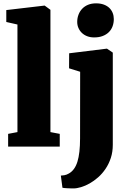

<svg xmlns="http://www.w3.org/2000/svg" viewBox="-20 -853 739 1117"><path d="M446.3 -435.5 381.8 -455.6 382.3 -543 600.1 -569.8H602.5L636.2 -546.9V-10.7Q636.2 30.8 624.8 65.7Q613.3 100.6 594.2 128.9Q575.2 157.2 551 178.5Q526.9 199.7 501.5 214.1Q476.1 228.5 451.4 235.8Q426.8 243.2 407.2 243.2Q400.4 243.2 390.9 242.9Q381.3 242.7 372.1 242.2Q362.8 241.7 354.7 241Q346.7 240.2 343.3 239.3L334 168.5Q340.3 168.5 353.5 166.5Q366.7 164.6 380.9 156.2Q415 137.2 430.4 87.9Q445.8 38.6 445.8 -47.9ZM27.3 -74.2 81.5 -84.5V-710.4L16.6 -725.1V-794.4L237.3 -820.3H240.2L273.4 -795.9V-84.5L327.6 -74.2V0H27.3ZM527.3 -635.3Q505.9 -635.3 487.8 -642.1Q469.7 -648.9 456.8 -661.1Q443.8 -673.3 436.5 -689.9Q429.2 -706.5 429.2 -725.6Q429.2 -748 436.8 -767.8Q444.3 -787.6 458.3 -802.2Q472.2 -816.9 492.4 -825.2Q512.7 -833.5 538.6 -833.5H539.1Q564.5 -833.5 583.7 -826.4Q603 -819.3 616 -806.9Q628.9 -794.4 635.5 -777.8Q642.1 -761.2 642.1 -742.2Q642.1 -719.7 635 -700.2Q627.9 -680.7 613.5 -666.3Q599.1 -651.9 577.6 -643.6Q556.2 -635.3 527.8 -635.3H527.3Z"/></svg>

Font: Merriweather UltraBold
Style: Regular
Weight: 900
Designer: Eben Sorkin ( sorkintype@gmail.com )
Foundry: Eben Sorkin
Version: Version 1.570; ttfautohint (v1.3) -l 8 -r 32 -G 0 -x 0 -H 60